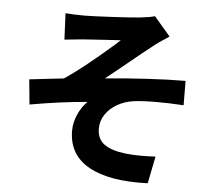

<svg xmlns="http://www.w3.org/2000/svg" viewBox="-57 -857 1114 984"><g transform="rotate(5 500.0 -364.5)"><path d="M340.4 -764.6Q375 -764.6 480.5 -770.1Q586 -775.6 629 -780.4Q677.2 -785.8 700.8 -793.2L784.2 -695.6Q726.2 -658.6 701.6 -637.6Q674.8 -617.2 650.6 -597.4Q626.4 -577.6 600.6 -556.4Q568 -530 533.8 -502.1Q499.6 -474.2 472.8 -453.2Q575.8 -463.2 688.1 -469.8Q800.4 -476.4 885.8 -476.4L886.6 -351.2Q811.8 -356 742.5 -355.7Q673.2 -355.4 628.2 -349.4Q583 -343 545.5 -321.4Q508 -299.8 486.1 -266.9Q464.2 -234 464.2 -194.8Q464.2 -140.4 502.2 -113.5Q540.2 -86.6 612.6 -78.6Q652 -74.4 693.5 -74.4Q735 -74.4 766.2 -76.6L738.2 63Q541.6 70.8 435.1 11.5Q328.6 -47.8 328.6 -172.4Q328.6 -214.4 347.5 -256.4Q366.4 -298.4 394.4 -325.2Q264.8 -315 99.4 -286.2L87 -414.6Q118 -417.6 209.6 -428.6L263.2 -434.6Q352.8 -493 511.2 -631.6L537 -655L459.4 -650.4Q389.8 -646 340.6 -642.4L248.8 -633L242.6 -768.4Q287.4 -764.6 340.4 -764.6Z"/></g></svg>

Font: 寒蝉端黑体 Light
Style: Regular
Weight: 300
Designer: ChillDuanSans {Warren2060}; 
Source Han Sans {Ryoko NISHIZUKA 西塚涼子 (kana, bopomofo & ideographs); Paul D. Hunt (Latin, G
Foundry: ChillType&Adobe
Version: Version 1.300;Glyphs 3.3 (3306)